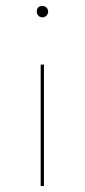

<svg xmlns="http://www.w3.org/2000/svg" viewBox="-20 -622 283 642"><path d="M103 -583Q103 -602 122 -602Q130 -602 135.5 -596.5Q141 -591 141 -583Q141 -576 135.5 -570Q130 -564 122 -564Q114 -564 108.5 -569.5Q103 -575 103 -583ZM116 0V-406H127V0Z"/></svg>

Font: EauTest Hairline
Style: Regular
Weight: 250
Designer: Christian Thalmann (Catharsis Fonts)
Version: Version 0.001;PS 000.001;hotconv 1.0.88;makeotf.lib2.5.64775